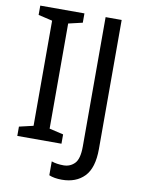

<svg xmlns="http://www.w3.org/2000/svg" viewBox="-97 -780 762 1036"><g transform="rotate(10 283.5 -261.5)"><path d="M280 0H38V-51L115 -69V-645L38 -663V-714H280V-663L203 -645V-69L280 -51ZM315 191Q273 191 245 179V103Q259 108 275.5 110.5Q292 113 311 113Q347 113 371.5 88Q396 63 396 -5V-714H484V-7Q484 97 438.5 144Q393 191 315 191Z"/></g></svg>

Font: Noto Sans Gurmukhi SemiCondensed
Style: Regular
Weight: 400
Width: 4
Designer: Jelle Bosma - Monotype Design Team
Foundry: Monotype Imaging Inc.
Version: Version 2.004; ttfautohint (v1.8.4.7-5d5b)